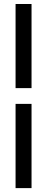

<svg xmlns="http://www.w3.org/2000/svg" viewBox="-20 -733 236 962"><path d="M138 -291.5H58V-713H138ZM138 209.5H58V-212.5H138Z"/></svg>

Font: Anek Latin Condensed Medium
Style: Regular
Weight: 500
Width: 3
Designer: Yesha Goshar
Foundry: Ek Type
Version: Version 1.003